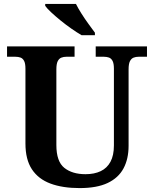

<svg xmlns="http://www.w3.org/2000/svg" viewBox="-20 -951 787 981"><path d="M387 10Q300 10 238 -13Q176 -36 143 -86Q110 -136 110 -218V-600Q110 -627 103 -640Q96 -653 84.5 -657Q73 -661 59 -661H16V-714H361V-661H319Q305 -661 293.5 -656.5Q282 -652 275 -638.5Q268 -625 268 -596V-210Q268 -126 308.5 -93.5Q349 -61 417 -61Q462 -61 494.5 -76.5Q527 -92 544.5 -124.5Q562 -157 562 -208V-600Q562 -627 555 -640Q548 -653 536.5 -657Q525 -661 511 -661H469V-714H731V-661H688Q674 -661 662.5 -656.5Q651 -652 644 -638.5Q637 -625 637 -596V-206Q637 -139 611 -90.5Q585 -42 530 -16Q475 10 387 10ZM397 -771Q373 -785 345 -804.5Q317 -824 290 -846Q263 -868 241.5 -888Q220 -908 211 -921V-931H368Q379 -909 396 -882Q413 -855 432 -829Q451 -803 465 -784V-771Z"/></svg>

Font: Noto Serif Armenian
Style: Bold
Weight: 700
Version: Version 2.007